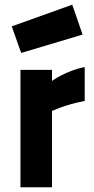

<svg xmlns="http://www.w3.org/2000/svg" viewBox="-20 -796 400 816"><path d="M67 0H201V-324C201 -324 252 -350 340 -367V-511C261 -496 201 -452 201 -452V-499H67ZM30 -684 70 -571 331 -649 287 -776Z"/></svg>

Font: TitilliumText22L
Style: 999 wt
Weight: 900
Designer: Campivisivi
Foundry: Campivisivi
Version: 1.000